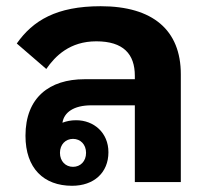

<svg xmlns="http://www.w3.org/2000/svg" viewBox="-20 -586 682 618"><path d="M212 12C282 12 329 -30 329 -96C329 -159 282 -199 225 -199C208 -199 194 -196 181 -191C186 -224 217 -247 274 -247H414V0H562V-347C562 -489 472 -566 304 -566C162 -566 86 -520 34 -446L129 -364C158 -406 205 -453 290 -453C377 -453 414 -412 414 -342V-331H252C139 -331 62 -272 62 -149C62 -44 121 12 212 12ZM215 -49C191 -49 173 -67 173 -94C173 -121 191 -139 215 -139C239 -139 257 -121 257 -94C257 -67 239 -49 215 -49Z"/></svg>

Font: IBM Plex Thai Looped
Style: Bold
Weight: 700
Designer: Mike Abbink, Paul van der Laan, Pieter van Rosmalen, Ben Mitchell, Mark Frömberg
Foundry: Bold Monday
Version: Version 1.0